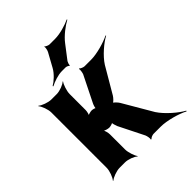

<svg xmlns="http://www.w3.org/2000/svg" viewBox="-232 -894 1050 1050"><g transform="rotate(-45 293.0 -368.5)"><path d="M259 -171 332 -25C336 -16 340 5 337 11L341 13C344 7 361 0 369 0H425C473 0 547 21 584 41L586 37C550 18 490 -32 460 -78L360 -249C354 -259 336 -279 328 -279V-275C336 -275 354 -295 360 -305L448 -455C475 -498 531 -545 566 -563L564 -566C529 -548 460 -528 415 -528H364C356 -528 338 -535 335 -541L332 -539C335 -533 331 -511 328 -503L253 -352C249 -344 242 -324 245 -318L249 -320C246 -326 228 -330 221 -330C211 -330 191 -325 185 -319L188 -316C194 -322 199 -343 199 -355V-478C199 -502 212 -539 222 -552L220 -554C209 -542 173 -528 149 -528H107C83 -528 46 -542 33 -554L31 -552C43 -539 57 -502 57 -478V-50C57 -26 43 11 31 24L33 26C46 14 83 0 107 0H149C173 0 209 14 220 26L222 24C212 11 199 -26 199 -50V-167C199 -180 193 -203 186 -210L184 -208C191 -201 212 -195 223 -195C231 -195 252 -200 255 -206L251 -208C248 -202 256 -179 259 -171ZM278 -725 234 -645C219 -617 186 -587 164 -575L166 -571C188 -583 228 -597 257 -597H287C292 -597 305 -592 307 -588L311 -589C309 -594 315 -609 318 -614L377 -691C403 -726 449 -760 478 -775L476 -778C447 -764 395 -748 356 -748H313C306 -748 289 -755 286 -760L284 -759C287 -753 282 -732 278 -725Z"/></g></svg>

Font: Asimov
Style: EdgeNar
Weight: 500
Designer: Google
Version: Version 2.000980: 2014